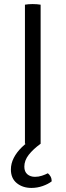

<svg xmlns="http://www.w3.org/2000/svg" viewBox="-20 -706 322 943"><path d="M102.5 -683Q110 -684.5 120 -685.2Q130 -686 140 -686Q151 -686 161 -685.2Q171 -684.5 179.5 -683V0Q171 1.5 161 2.2Q151 3 140 3Q130 3 120 2.2Q110 1.5 102.5 0ZM134.5 217Q91.5 217 62.5 193.5Q33.5 170 33.5 126.5Q33.5 97 47.8 69.2Q62 41.5 87.5 16.8Q113 -8 147 -28Q156.5 -24.5 165.5 -16.8Q174.5 -9 179.5 0Q143 26.5 121.2 54.2Q99.5 82 99.5 112.5Q99.5 137 114.2 149.8Q129 162.5 152 162.5Q169.5 162.5 186 157Q202.5 151.5 215 145Q223 151 228.5 161.2Q234 171.5 234 184.5Q217 198 190 207.5Q163 217 134.5 217Z"/></svg>

Font: Signika
Style: Regular
Weight: 300
Designer: Anna Giedry
Foundry: Anna Giedry
Version: Version 2.000